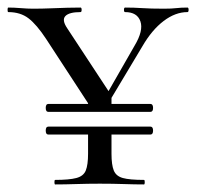

<svg xmlns="http://www.w3.org/2000/svg" viewBox="-25 -488 526 508"><path d="M103 -153H373Q380 -153 380 -142.5Q380 -132 373 -132H103Q96 -132 96 -142.5Q96 -153 103 -153ZM103 -213H373Q380 -213 380 -202.5Q380 -192 373 -192H103Q96 -192 96 -202.5Q96 -213 103 -213ZM233 -196 331 -367Q355 -407 346.5 -431.5Q338 -456 306 -456Q303 -456 303 -462Q303 -468 306 -468Q330 -468 351.5 -466.5Q373 -465 409 -465Q429 -465 441.5 -466.5Q454 -468 471 -468Q474 -468 474 -462Q474 -456 471 -456Q439 -456 408 -432.5Q377 -409 352 -366L249 -194ZM221 -195 97 -385Q72 -423 50.5 -439.5Q29 -456 -3 -456Q-5 -456 -5 -462Q-5 -468 -3 -468Q12 -468 30 -466.5Q48 -465 62 -465Q86 -465 109.5 -466Q133 -467 153 -467.5Q173 -468 188 -468Q191 -468 191 -462Q191 -456 188 -456Q158 -456 148 -445.5Q138 -435 153 -413L270 -235ZM270 -141V-81Q270 -52 276 -37Q282 -22 300 -17Q318 -12 356 -12Q358 -12 358 -6Q358 0 356 0Q332 0 303 -1Q274 -2 239 -2Q207 -2 176.5 -1Q146 0 121 0Q119 0 119 -6Q119 -12 121 -12Q158 -12 177 -17Q196 -22 202 -37Q208 -52 208 -81V-141ZM208 -200V-228L270 -237V-200Z"/></svg>

Font: Cormorant Garamond Light
Style: Regular
Weight: 400
Version: Version 4.001